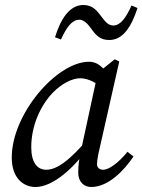

<svg xmlns="http://www.w3.org/2000/svg" viewBox="-20 -735 570 768"><path d="M122 13C193 13 282 -66 352 -170H355L343 -192C256 -89 206 -56 165 -56C129 -56 105 -85 105 -146C105 -234 143 -314 191 -364C227 -401 269 -422 301 -422C335 -422 369 -401 394 -380L431 -406C405 -452 379 -488 336 -488C207 -488 27 -279 27 -105C27 -22 74 13 122 13ZM345 13C412 13 475 -51 514 -109L490 -128C455 -85 417 -56 392 -56C379 -56 368 -64 368 -78C368 -89 371 -110 377 -135L457 -489L439 -498L378 -449L371 -443L304 -133L303 -128C296 -95 293 -74 293 -45C293 -5 318 13 345 13ZM200 -586 224 -577C246 -626 268 -656 297 -656C322 -656 337 -630 354 -608C369 -589 386 -575 417 -575C471 -575 505 -626 530 -703L506 -713C484 -664 462 -633 433 -633C408 -633 395 -658 376 -681C361 -700 344 -715 313 -715C261 -715 224 -664 200 -586Z"/></svg>

Font: Source Serif 4 Variable
Style: Italic
Weight: 400
Italic angle: -12°
Designer: Frank Grießhammer
Foundry: Adobe Systems Incorporated
Version: Version 4.004;hotconv 1.0.116;makeotfexe 2.5.65601